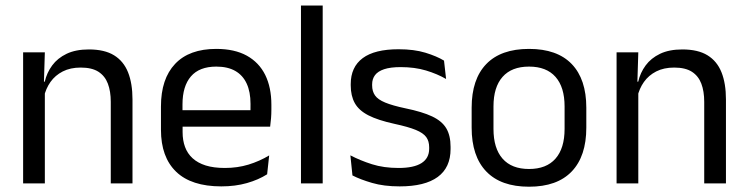

<svg xmlns="http://www.w3.org/2000/svg" viewBox="-20 -683 2783 715"><path d="M392.5 0V-303.7Q392.5 -343 381.7 -371.5Q371 -399.9 346.7 -415.7Q322.3 -431.4 280.6 -431.4Q242.1 -431.4 213.8 -417Q185.5 -402.5 168 -377.8Q150.5 -353 143.5 -321.5L129 -378.9H146.7Q154.3 -412.1 174.3 -439.3Q194.3 -466.5 228.1 -482.7Q261.9 -498.9 311 -498.9Q369.2 -498.9 404.7 -477.1Q440.3 -455.2 456.8 -413.8Q473.4 -372.3 473.4 -312.6V0ZM66.1 0V-488.2H147L143.4 -371.1L147 -366.3V0Z M804.1 11.1Q692.6 11.1 636 -43.4Q579.4 -97.8 579.4 -199.7V-286.6Q579.4 -389.4 632.1 -445.1Q684.7 -500.9 785.5 -500.9Q853.4 -500.9 899.1 -475.7Q944.7 -450.4 967.7 -403.9Q990.6 -357.4 990.6 -293V-274.8Q990.6 -259.1 989.4 -243Q988.2 -226.9 986 -211.4H911.7Q912.5 -235.6 912.7 -257.1Q912.9 -278.6 912.9 -296.4Q912.9 -341 898.6 -371.8Q884.4 -402.6 856.2 -418.8Q827.9 -435 785.5 -435Q722.4 -435 691 -398.5Q659.6 -362.1 659.6 -294.1V-247.4L660 -237.5V-190.8Q660 -160.4 669 -135.9Q678 -111.3 697.1 -93.8Q716.3 -76.2 746 -66.8Q775.8 -57.5 817.2 -57.5Q864.3 -57.5 905.3 -70Q946.3 -82.6 982.4 -104.2L974.8 -34Q942.6 -13.5 899.4 -1.2Q856.3 11.1 804.1 11.1ZM622.1 -211.4V-272.7H968.9V-211.4Z M1100.8 0V-662.5H1181.7V0Z M1468.4 11.1Q1409.5 11.1 1365.6 -1.8Q1321.7 -14.6 1292.5 -29.7L1284.8 -104.5Q1321.4 -85.3 1365.2 -71.4Q1409 -57.5 1464.3 -57.5Q1521 -57.5 1549.6 -75.6Q1578.2 -93.7 1578.2 -129.2V-134.5Q1578.2 -157.4 1567.3 -172.5Q1556.3 -187.7 1528.4 -199.2Q1500.4 -210.7 1448.9 -221.8Q1387.4 -235.3 1351.9 -253.5Q1316.4 -271.8 1301.3 -298.9Q1286.1 -326.1 1286.1 -365.1V-369.7Q1286.1 -433.3 1330.7 -466.5Q1375.2 -499.6 1464.3 -499.6Q1521.9 -499.6 1564.2 -486.7Q1606.5 -473.7 1633.5 -457.3L1641.2 -388.9Q1608.4 -407.8 1566.4 -420.5Q1524.4 -433.1 1472.1 -433.1Q1434.1 -433.1 1410.6 -425.3Q1387.2 -417.5 1376.5 -403.2Q1365.8 -388.8 1365.8 -368.9V-365.1Q1365.8 -343 1376.5 -327.7Q1387.2 -312.3 1414.4 -301.1Q1441.6 -289.8 1489.9 -279.6Q1552.3 -266.8 1589.1 -249.5Q1625.8 -232.2 1641.9 -205.2Q1657.9 -178.3 1657.9 -136.3V-128Q1657.9 -59.1 1610.1 -24Q1562.2 11.1 1468.4 11.1Z M1950.1 12.3Q1845.2 12.3 1790.8 -44.5Q1736.4 -101.2 1736.4 -207.7V-281.9Q1736.4 -388 1790.9 -444.5Q1845.3 -500.9 1950.1 -500.9Q2054.9 -500.9 2109.1 -444.5Q2163.4 -388 2163.4 -281.9V-207.7Q2163.4 -101.2 2109.1 -44.5Q2054.9 12.3 1950.1 12.3ZM1950.1 -53.7Q2014.8 -53.7 2048.6 -92.2Q2082.5 -130.7 2082.5 -203V-286.6Q2082.5 -358.5 2048.7 -396.7Q2014.9 -435 1950.1 -435Q1885.3 -435 1851.5 -396.7Q1817.7 -358.5 1817.7 -286.6V-203Q1817.7 -130.7 1851.5 -92.2Q1885.3 -53.7 1950.1 -53.7Z M2602.5 0V-303.7Q2602.5 -343 2591.7 -371.5Q2581 -399.9 2556.7 -415.7Q2532.3 -431.4 2490.6 -431.4Q2452.1 -431.4 2423.8 -417Q2395.5 -402.5 2378 -377.8Q2360.5 -353 2353.5 -321.5L2339 -378.9H2356.7Q2364.3 -412.1 2384.3 -439.3Q2404.3 -466.5 2438.1 -482.7Q2471.9 -498.9 2521 -498.9Q2579.2 -498.9 2614.7 -477.1Q2650.3 -455.2 2666.8 -413.8Q2683.4 -372.3 2683.4 -312.6V0ZM2276.1 0V-488.2H2357L2353.4 -371.1L2357 -366.3V0Z"/></svg>

Font: Anek Tamil Medium
Style: Regular
Weight: 500
Designer: Aadarsh Rajan (Tamil), Yesha Goshar (Latin)
Foundry: Ek Type
Version: Version 1.003